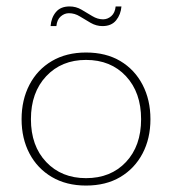

<svg xmlns="http://www.w3.org/2000/svg" viewBox="-20 -566 534 596"><path d="M247 10Q186 10 141 -16.5Q96 -43 71.5 -89.5Q47 -136 47 -196Q47 -256 71.5 -303Q96 -350 141 -376.5Q186 -403 247 -403Q309 -403 353.5 -376.5Q398 -350 422.5 -303Q447 -256 447 -196Q447 -136 422.5 -89.5Q398 -43 353.5 -16.5Q309 10 247 10ZM247 -13Q324 -13 371 -63Q418 -113 418 -196Q418 -279 371 -329.5Q324 -380 247 -380Q171 -380 123.5 -329.5Q76 -279 76 -196Q76 -113 123.5 -63Q171 -13 247 -13ZM298 -485Q279 -485 261.5 -495Q244 -505 228 -515Q212 -525 194 -525Q180 -525 168.5 -515Q157 -505 155 -485H137Q139 -511 153.5 -528.5Q168 -546 196 -546Q216 -546 233 -536Q250 -526 266.5 -516Q283 -506 300 -506Q314 -506 325.5 -516Q337 -526 339 -546H357Q355 -521 340.5 -503Q326 -485 298 -485Z"/></svg>

Font: Rokkitt Thin
Style: Regular
Weight: 250
Version: Version 3.103